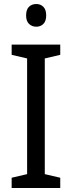

<svg xmlns="http://www.w3.org/2000/svg" viewBox="-20 -936 358 956"><path d="M280 0H38V-51L115 -69V-645L38 -663V-714H280V-663L203 -645V-69L280 -51ZM161 -916Q182 -916 196 -902Q210 -888 210 -859Q210 -831 196 -817Q182 -803 161 -803Q139 -803 124.5 -817Q110 -831 110 -859Q110 -888 124 -902Q138 -916 161 -916Z"/></svg>

Font: Noto Sans Sinhala UI SemiCondensed
Style: Regular
Weight: 400
Width: 4
Designer: Jelle Bosma - Monotype Design Team
Foundry: Monotype Imaging Inc.
Version: Version 2.006; ttfautohint (v1.8.4.7-5d5b)